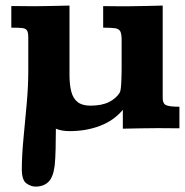

<svg xmlns="http://www.w3.org/2000/svg" viewBox="-20 -465 670 696"><path d="M108.9 211.4Q91.8 211.4 75.4 199.5Q59.1 187.5 59.1 148.4Q59.1 101.1 64.9 39.1Q70.8 -22.9 76.7 -87.6Q82.5 -152.3 82.5 -207V-329.1Q82.5 -347.7 77.6 -355Q72.8 -362.3 59.3 -363.5Q45.9 -364.7 21 -364.7V-442.9Q31.7 -442.9 50 -442.9Q68.4 -442.9 84.7 -442.6Q101.1 -442.4 105.5 -442.4Q137.7 -442.9 168.7 -443.4Q199.7 -443.8 231.9 -444.8V-194.3Q231.9 -158.7 238.3 -133.5Q244.6 -108.4 261.2 -95.2Q277.8 -82 307.6 -82Q349.1 -82 375.2 -95.2Q401.4 -108.4 414.1 -129.4Q416.5 -133.3 418 -145.3Q419.4 -157.2 419.9 -172.4Q420.4 -187.5 420.7 -200.4Q420.9 -213.4 420.9 -219.2V-319.8Q420.9 -342.8 415.8 -351.8Q410.6 -360.8 396.2 -362.8Q381.8 -364.7 354 -364.7V-442.9Q377.4 -442.4 400.4 -442.4Q423.3 -442.4 452.6 -442.4Q482.9 -442.9 512 -443.4Q541 -443.8 569.8 -444.8V-108.9Q569.8 -89.4 582.3 -83.7Q594.7 -78.1 630.4 -78.1V0Q607.9 0 589.8 -0.2Q571.8 -0.5 553.2 -0.5Q521 0 489 0.2Q457 0.5 425.3 1.5Q425.3 -5.4 425.3 -19Q425.3 -32.7 425.3 -46.4Q425.3 -60.1 425.3 -66.9Q392.6 -27.8 342.5 -8.8Q292.5 10.3 232.9 10.3Q202.6 10.3 182.6 1.5Q182.6 38.6 181.6 75Q180.7 111.3 178.2 135.3Q172.9 177.7 155.3 194.6Q137.7 211.4 108.9 211.4Z"/></svg>

Font: Kameron
Style: Regular
Weight: 400
Designer: Vernon Adams
Foundry: Vernon Adams
Version: Version 1.100